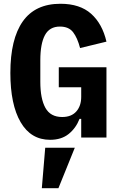

<svg xmlns="http://www.w3.org/2000/svg" viewBox="-20 -730 640 1019"><path d="M411 -99H402Q383 -50 344.5 -19Q306 12 246 12Q144 12 89.5 -81.5Q35 -175 35 -343Q35 -523 101 -616.5Q167 -710 301 -710Q404 -710 463.5 -657Q523 -604 545 -509L405 -475Q391 -529 368 -559Q345 -589 298 -589Q243 -589 218.5 -543.5Q194 -498 194 -410V-296Q194 -206 221 -157.5Q248 -109 310 -109Q359 -109 385 -138.5Q411 -168 411 -216V-267H292V-373H545V0H411ZM220 54H377L290 269H202Z"/></svg>

Font: iA Writer Duo V
Style: Regular
Weight: 400
Designer: Mike Abbink, Paul van der Laan, Pieter van Rosmalen, Oliver Reichenstein
Foundry: Information Architects Inc.
Version: Version 2.000